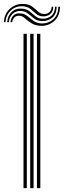

<svg xmlns="http://www.w3.org/2000/svg" viewBox="-72 -975 331 995"><path d="M119.5 0V-800H137V0ZM49.8 0V-800H67V0ZM84.5 0V-800H102V0ZM-52.2 -859.8Q-49 -906.2 -18.4 -931.6Q12.2 -957 51 -954.5Q79 -952.8 95.5 -940.2Q112 -927.8 124.8 -915.6Q137.5 -903.5 154 -902.5Q169.2 -901.2 181.9 -910.1Q194.5 -919 195.5 -940H204.2Q203.5 -913.5 187.2 -901.2Q171 -889 150.5 -890.2Q128.8 -891.2 115 -903.4Q101.2 -915.5 86.6 -928Q72 -940.5 47.8 -942.5Q11 -945.2 -15 -921.6Q-41 -898 -43.5 -859.8ZM-34.8 -859.8Q-32.8 -891.8 -11.9 -912.4Q9 -933 41.8 -930.2Q66.5 -928.2 82 -915.8Q97.5 -903.2 111.6 -891.1Q125.8 -879 146.2 -878Q173.8 -876.8 193 -892.1Q212.2 -907.5 213 -940H221.8Q221 -901.5 198.1 -883Q175.2 -864.5 144.5 -865.8Q120.8 -866.8 104.8 -879Q88.8 -891.2 74.2 -903.6Q59.8 -916 39.5 -918Q11 -920.5 -6.8 -903.2Q-24.5 -886 -26.2 -859.8ZM-17.5 -859.8Q-16 -880.2 -2.9 -894.1Q10.2 -908 35.2 -905.5Q54.8 -904 70.1 -891.5Q85.5 -879 102 -866.8Q118.5 -854.5 142 -853.5Q176 -851.8 202.8 -873.9Q229.5 -896 230.2 -940H239Q237.8 -890.2 207.6 -864.9Q177.5 -839.5 139.8 -841.2Q111 -842.2 91.6 -854.5Q72.2 -866.8 58.2 -879.2Q44.2 -891.8 31.5 -893.2Q13.8 -895.5 3 -884.9Q-7.8 -874.2 -8.8 -859.8Z"/></svg>

Font: Big Shoulders Inline Display SemiBold
Style: Regular
Weight: 600
Designer: Patric King
Foundry: XO Type Co
Version: Version 1.000